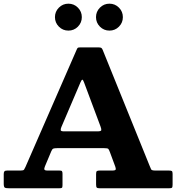

<svg xmlns="http://www.w3.org/2000/svg" viewBox="-20 -1009 945 1029"><path d="M411.3 -567.7Q416.5 -580 420.6 -581.7Q424.8 -583.5 430.5 -567.2L518.5 -331.8Q523.5 -318.5 522.9 -311.8Q522.2 -305 502 -305H322.8Q306 -305 305.4 -311.6Q304.8 -318.3 309 -328.3ZM0 -24.8Q0 -6.8 5.8 -3.4Q11.5 0 29 0H296.8Q308.5 0 311.8 -2.5Q315 -5 315 -17.3V-77.3Q315 -88 312.1 -91.5Q309.3 -95 298.8 -95H235Q220 -95 218 -100.4Q216 -105.8 221 -117.8L255 -198.7Q259.8 -210 265.6 -212.5Q271.5 -215 287.3 -215H537.7Q557 -215 560.6 -210.9Q564.2 -206.7 569.2 -193.3L597.7 -116.3Q601.7 -105.5 600 -100.3Q598.2 -95 581.2 -95H514.7Q503 -95 499 -91.9Q495 -88.8 495 -76.3V-20.3Q495 -7.3 498.7 -3.6Q502.5 0 514.7 0H885.8Q898.8 0 901.9 -3.4Q905 -6.8 905 -20V-77.5Q905 -89.8 900.6 -92.4Q896.3 -95 884.8 -95H812.3Q793 -95 789.9 -101.6Q786.8 -108.3 781.5 -121.3L530.5 -741.2Q527.3 -749.2 523.3 -752.1Q519.3 -755 507.5 -755H412.5Q401.5 -755 398.1 -753.5Q394.7 -752 391.5 -744.2L116.5 -114.3Q112.5 -105 109 -100Q105.5 -95 91.3 -95H18.5Q7.5 -95 3.8 -90.8Q0 -86.5 0 -76.3ZM566.6 -845Q596.5 -845 617.5 -866.1Q638.5 -887.3 638.5 -917.1Q638.5 -947 617.5 -968.1Q596.5 -989.3 566.5 -989.3Q536.8 -989.3 515.6 -968.1Q494.5 -947 494.5 -917.1Q494.5 -887.3 515.6 -866.1Q536.8 -845 566.6 -845ZM346.6 -845Q376.5 -845 397.5 -866.1Q418.5 -887.3 418.5 -917.1Q418.5 -947 397.5 -968.1Q376.5 -989.3 346.5 -989.3Q316.7 -989.3 295.6 -968.1Q274.5 -947 274.5 -917.1Q274.5 -887.3 295.6 -866.1Q316.7 -845 346.6 -845Z"/></svg>

Font: Besley
Style: Regular
Weight: 400
Designer: Owen Earl
Foundry: indestructible type*
Version: Version 4.000